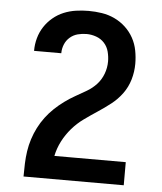

<svg xmlns="http://www.w3.org/2000/svg" viewBox="-53 -789 706 836"><g transform="rotate(5 300.0 -371.5)"><path d="M81 0V-1Q81 -29 82 -56.5Q83 -84 87 -111Q91 -138 99.5 -164.5Q108 -191 120.5 -215.5Q133 -240 149.5 -262Q166 -284 186 -303Q206 -322 228.5 -338.5Q251 -355 275 -368.5Q299 -382 323 -396Q347 -410 365.5 -430Q384 -450 394 -476.5Q404 -503 404 -531Q404 -552 398.5 -573.5Q393 -595 378.5 -611Q364 -627 343 -634.5Q322 -642 301 -642Q281 -642 262 -637Q243 -632 228 -619Q213 -606 205.5 -587.5Q198 -569 198 -550Q198 -549 198 -549Q198 -549 198 -549H79Q79 -549 79 -549.5Q79 -550 79 -550Q79 -578 86.5 -605Q94 -632 109 -655Q124 -678 145.5 -696Q167 -714 192.5 -724.5Q218 -735 245.5 -739Q273 -743 301 -743Q330 -743 359 -738.5Q388 -734 414.5 -721.5Q441 -709 462.5 -689Q484 -669 498 -643.5Q512 -618 517.5 -589Q523 -560 523 -531Q523 -496 513 -462Q503 -428 482.5 -400Q462 -372 434.5 -350.5Q407 -329 378 -310Q349 -291 320.5 -270.5Q292 -250 269 -223.5Q246 -197 230 -166Q214 -135 207 -101H519V0Z"/></g></svg>

Font: Iosevka Curly Extended
Style: Bold
Weight: 700
Width: 7
Monospace: yes
Designer: Belleve Invis
Foundry: Belleve Invis
Version: Version 11.1.0; ttfautohint (v1.8.3)